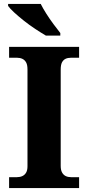

<svg xmlns="http://www.w3.org/2000/svg" viewBox="-20 -951 446 971"><path d="M26 0V-55H66Q81 -55 93 -60.5Q105 -66 112 -78Q119 -90 119 -110V-600Q119 -623 112 -635.5Q105 -648 93 -653.5Q81 -659 66 -659H26V-714H380V-659H339Q323 -659 311.5 -653.5Q300 -648 293.5 -635.5Q287 -623 287 -599V-112Q287 -91 294 -78.5Q301 -66 312.5 -60.5Q324 -55 339 -55H380V0ZM212 -771Q188.1 -785 158.5 -804.5Q128.9 -824 101.2 -846Q73.5 -868 51.7 -888Q30 -908 21 -921V-931H186Q197 -909 214.1 -882Q231.2 -855 250.5 -829Q269.8 -803 285 -784V-771Z"/></svg>

Font: Noto Serif Hentaigana EL
Style: Regular
Weight: 400
Designer: Kazuhiro Yamada
Foundry: nipponia
Version: Version 1.000